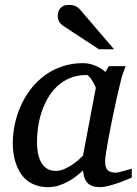

<svg xmlns="http://www.w3.org/2000/svg" viewBox="-20 -752 561 784"><path d="M371.1 -392.1Q371.6 -394.5 367.4 -403.3Q363.3 -412.1 357.4 -421.6Q351.6 -431.2 345 -438.5Q338.4 -445.8 334 -445.8Q295.9 -445.8 265.9 -433.3Q235.8 -420.9 213.4 -399.7Q190.9 -378.4 175 -350.6Q159.2 -322.8 149.4 -292.5Q139.6 -262.2 135.3 -231.4Q130.9 -200.7 130.9 -172.9Q130.9 -151.9 134.3 -130.9Q137.7 -109.9 146.2 -92.8Q154.8 -75.7 169.7 -64.9Q184.6 -54.2 208 -54.2Q225.6 -54.2 243.2 -62Q260.7 -69.8 275.9 -80.1Q291 -90.3 302.2 -100.6Q313.5 -110.8 318.8 -116.2ZM518.1 -26.9Q512.2 -24.4 496.6 -17.8Q481 -11.2 461.7 -4.6Q442.4 2 422.6 7.1Q402.8 12.2 388.2 12.2Q370.1 12.2 357.7 7.8Q345.2 3.4 337.2 -5.4Q329.1 -14.2 324.7 -26.9Q320.3 -39.6 318.8 -56.2Q307.6 -45.4 292.5 -33.4Q277.3 -21.5 259 -11.2Q240.7 -1 220 5.6Q199.2 12.2 176.8 12.2Q147.5 12.2 125.2 3.9Q103 -4.4 86.9 -18.3Q70.8 -32.2 60.3 -50.5Q49.8 -68.8 43.5 -88.6Q37.1 -108.4 34.7 -128.7Q32.2 -148.9 32.2 -167Q32.2 -205.6 40.5 -244.9Q48.8 -284.2 65.2 -320.6Q81.5 -356.9 106 -388.7Q130.4 -420.4 162.4 -443.8Q194.3 -467.3 233.6 -480.7Q272.9 -494.1 319.8 -494.1Q333.5 -494.1 346.9 -491Q360.4 -487.8 372.1 -482.7Q383.8 -477.5 393.6 -471.2Q403.3 -464.8 410.2 -458L424.8 -481.9H493.2Q490.7 -476.1 487.8 -468Q484.9 -460 481.9 -451.7Q479 -443.4 476.8 -436Q474.6 -428.7 474.1 -424.8Q470.7 -411.6 464.4 -385Q458 -358.4 450.9 -325.2Q443.8 -292 436.3 -255.6Q428.7 -219.2 422.9 -186.8Q417 -154.3 413.1 -129.2Q409.2 -104 409.2 -92.8Q409.2 -66.4 420.4 -56.6Q431.6 -46.9 452.1 -46.9Q457 -46.9 466.6 -49.1Q476.1 -51.3 486.3 -54.2Q496.6 -57.1 505.4 -59.6Q514.2 -62 518.1 -63ZM383.8 -550.8 238.8 -646Q228.5 -652.8 222.2 -662.8Q215.8 -672.9 215.8 -688Q215.8 -695.3 218 -703.1Q220.2 -710.9 225.3 -717.3Q230.5 -723.6 239 -727.8Q247.6 -731.9 260.7 -731.9Q271.5 -731.9 279.1 -730Q286.6 -728 292.5 -724.9Q298.3 -721.7 303 -717Q307.6 -712.4 312 -707L445.8 -550.8Z"/></svg>

Font: Charis SIL Am
Style: Italic
Weight: 400
Italic angle: -11°
Foundry: SIL International
Version: Version 5.000